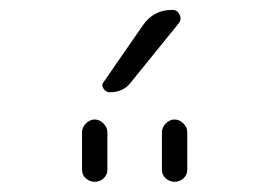

<svg xmlns="http://www.w3.org/2000/svg" viewBox="-20 -975 540 385"><path d="M304.7 -710Q304.7 -719.7 312.5 -727.5Q320.3 -735.4 330.1 -735.4Q339.8 -735.4 347.7 -727.5Q355.5 -719.7 355.5 -710V-634.8Q355.5 -624 347.7 -617.2Q339.8 -610.4 330.1 -610.4Q320.3 -610.4 312.5 -617.2Q304.7 -624 304.7 -634.8ZM144.5 -634.8V-710Q144.5 -719.7 152.3 -727.5Q160.2 -735.4 169.9 -735.4Q179.7 -735.4 187.5 -727.5Q195.3 -719.7 195.3 -710V-634.8Q195.3 -624 187.5 -617.2Q179.7 -610.4 169.9 -610.4Q160.2 -610.4 152.3 -617.2Q144.5 -624 144.5 -634.8ZM200.2 -790Q192.4 -790 187.5 -797.4Q182.6 -804.7 188.5 -811.5L267.6 -925.8Q289.1 -955.1 324.2 -955.1H326.2Q335.9 -955.1 340.3 -945.3Q344.7 -935.5 337.9 -927.7L242.2 -809.6Q227.5 -790 200.2 -790Z"/></svg>

Font: Rounded-L Mgen+ 1mn light
Style: Regular
Weight: 200
Designer: [Source Han Sans]
Ryoko NISHIZUKA  (kana & ideographs); Paul D. Hunt (Latin, Greek & Cyrillic); Wenlong ZHANG  (bopomofo
Version: Version 1.059.20150602